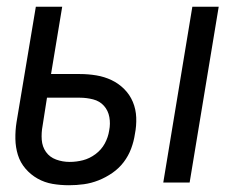

<svg xmlns="http://www.w3.org/2000/svg" viewBox="-20 -540 693 568"><path d="M463 0 549 -520H627L541 0ZM184 8Q159 8 135.5 4Q112 0 91.5 -11.5Q71 -23 55.5 -41Q40 -59 33 -81.5Q26 -104 25.5 -129Q25 -154 29 -179L86 -520H164L131 -321H216Q241 -321 265 -317Q289 -313 310 -303Q331 -293 347.5 -276.5Q364 -260 373 -238.5Q382 -217 383 -192.5Q384 -168 379 -143Q376 -122 368 -100.5Q360 -79 346 -60.5Q332 -42 312.5 -28.5Q293 -15 271.5 -6.5Q250 2 228 5Q206 8 184 8ZM186 -61Q206 -61 225.5 -66Q245 -71 262.5 -84Q280 -97 290 -115.5Q300 -134 303 -154Q307 -174 303.5 -193.5Q300 -213 287.5 -227Q275 -241 255.5 -246Q236 -251 216 -251H119L106 -168Q102 -147 103.5 -126.5Q105 -106 116 -90.5Q127 -75 146 -68Q165 -61 186 -61Z"/></svg>

Font: Iosevka QP
Style: Italic
Weight: 400
Italic angle: -9°
Designer: Belleve Invis
Foundry: Belleve Invis
Version: Version 20.0.0; ttfautohint (v1.8.4)